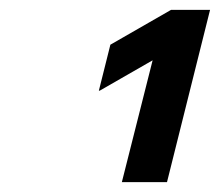

<svg xmlns="http://www.w3.org/2000/svg" viewBox="-20 -870 447 390"><path d="M227.5 -500 290 -747.5 182.5 -685.8H180.8L204.2 -779.2L327.5 -850H406.7L319.2 -500Z"/></svg>

Font: Funnel Sans Light
Style: Bold Italic
Weight: 700
Italic angle: -14.036°
Version: Version 1.000